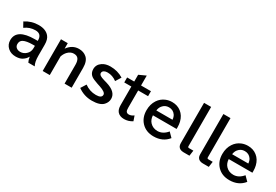

<svg xmlns="http://www.w3.org/2000/svg" viewBox="59 -1939 4441 3092"><g transform="rotate(30 2280.0 -392.5)"><path d="M439 -355V-364.3Q439 -484.9 324.2 -484.9Q216.8 -484.9 130.9 -419.9L81.1 -510.3Q193.8 -584 328.6 -584Q458.5 -584 522.5 -509.3Q566.9 -458 566.9 -357.9V-151.9Q566.9 -37.6 602.1 24.9H482.9Q461.9 -15.6 455.1 -67.9H451.7Q426.8 -19 371.6 14.6Q326.7 42 252.9 42Q165.5 42 108.4 -9.3Q48.8 -63 48.8 -146Q48.8 -355 386.7 -355ZM439 -263.2H399.9Q285.6 -263.2 228.5 -233.9Q179.7 -209 179.7 -147.9Q179.7 -106.9 209 -83Q236.8 -60.1 281.2 -60.1Q340.3 -60.1 387.2 -102.1Q439 -147.9 439 -220.2Z M876 -564.9V-462.9Q958 -576.2 1081.1 -576.2Q1167.5 -576.2 1224.6 -526.4Q1289.1 -470.2 1289.1 -342.8V24.9H1157.2V-326.2Q1157.2 -395.5 1131.3 -432.6Q1106.4 -468.3 1047.4 -468.3Q986.8 -468.3 937.5 -417.5Q901.4 -380.4 881.8 -321.8V24.9H750V-564.9Z M1472.2 -139.2Q1566.4 -68.8 1683.6 -68.8Q1790 -68.8 1790 -132.3Q1790 -180.7 1668.9 -221.2L1618.2 -237.8Q1528.3 -268.1 1494.6 -293Q1439.9 -334 1439.9 -409.7Q1439.9 -493.7 1513.7 -543.9Q1572.3 -584 1661.1 -584Q1795.9 -584 1903.3 -517.1L1841.3 -417Q1762.2 -477.1 1669.9 -477.1Q1631.8 -477.1 1607.4 -463.4Q1577.1 -446.8 1577.1 -415Q1577.1 -390.6 1603.5 -373Q1624.5 -358.4 1680.2 -341.8L1734.4 -326.2Q1930.2 -268.1 1930.2 -137.7Q1930.2 -72.3 1882.3 -21Q1821.8 43.9 1672.4 43.9Q1526.9 43.9 1410.2 -41Z M2238.8 -749V-564.9H2422.9V-472.2H2238.8V-151.4Q2238.8 -104 2250 -85.9Q2265.1 -61 2300.3 -61Q2343.8 -61 2389.6 -95.2L2420.9 -4.4Q2349.6 41 2270.5 41Q2188.5 41 2146.5 -7.8Q2111.8 -48.3 2111.8 -125V-472.2H1980V-564.9H2111.8V-690.9Z M3084.5 -244.6H2644.5Q2647.9 -167 2693.4 -118.7Q2748 -61.5 2832.5 -61.5Q2932.1 -61.5 3008.8 -154.8L3086.9 -75.7Q2990.7 45.4 2820.3 45.4Q2680.7 45.4 2595.2 -43.9Q2513.7 -129.9 2513.7 -265.6Q2513.7 -376 2566.9 -457.5Q2614.3 -529.8 2693.4 -562.5Q2747.6 -585 2809.1 -585Q2907.2 -585 2976.6 -530.3Q3048.3 -474.6 3073.2 -374.5Q3084.5 -329.1 3084.5 -278.8ZM2953.6 -339.8Q2949.7 -390.1 2927.2 -423.8Q2884.8 -485.8 2805.2 -485.8Q2733.9 -485.8 2688 -428.2Q2659.7 -392.6 2652.8 -339.8Z M3257.3 -830.1H3389.2V-100.1Q3389.2 -77.1 3412.1 -77.1H3493.2L3479 24.9H3368.2Q3329.6 24.9 3304.2 10.7Q3257.3 -14.6 3257.3 -80.1Z M3617.2 -830.1H3749V-100.1Q3749 -77.1 3772 -77.1H3853L3838.9 24.9H3728Q3689.5 24.9 3664.1 10.7Q3617.2 -14.6 3617.2 -80.1Z M4494.1 -244.6H4054.2Q4057.6 -167 4103 -118.7Q4157.7 -61.5 4242.2 -61.5Q4341.8 -61.5 4418.5 -154.8L4496.6 -75.7Q4400.4 45.4 4230 45.4Q4090.3 45.4 4004.9 -43.9Q3923.3 -129.9 3923.3 -265.6Q3923.3 -376 3976.6 -457.5Q4023.9 -529.8 4103 -562.5Q4157.2 -585 4218.8 -585Q4316.9 -585 4386.2 -530.3Q4458 -474.6 4482.9 -374.5Q4494.1 -329.1 4494.1 -278.8ZM4363.3 -339.8Q4359.4 -390.1 4336.9 -423.8Q4294.4 -485.8 4214.8 -485.8Q4143.6 -485.8 4097.7 -428.2Q4069.3 -392.6 4062.5 -339.8Z"/></g></svg>

Font: FORM UDPGothic
Style: Bold
Weight: 700
Foundry: Pronama LLC
Version: Version 1.051